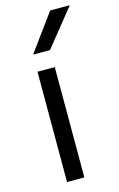

<svg xmlns="http://www.w3.org/2000/svg" viewBox="-124 -860 565 912"><g transform="rotate(-15 159.0 -404.0)"><path d="M87.5 0V-542.5H172.5V0ZM88.5 -626.5 221 -808H317.5L171.5 -626.5Z"/></g></svg>

Font: Encode Sans Exp
Style: Regular
Weight: 400
Width: 7
Designer: Multiple Designers
Foundry: Impallari Type
Version: Version 3.002; ttfautohint (v1.8.3) -l 8 -r 50 -G 200 -x 14 